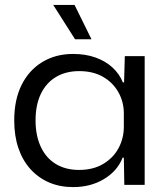

<svg xmlns="http://www.w3.org/2000/svg" viewBox="-20 -754 678 783"><path d="M278 9Q224 9 180 -10Q136 -29 104 -64.5Q72 -100 55 -150Q38 -200 38 -263Q38 -347 68 -407.5Q98 -468 152.5 -501Q207 -534 278 -534Q329 -534 369.5 -519.5Q410 -505 438.5 -479Q467 -453 481 -418H486L489 -525H570V0H487L485 -111H480Q459 -57 404.5 -24Q350 9 278 9ZM302 -61Q360 -61 401 -85.5Q442 -110 463.5 -150Q485 -190 485 -237V-292Q485 -338 463 -377.5Q441 -417 400.5 -440.5Q360 -464 303 -464Q249 -464 209 -440.5Q169 -417 147 -372Q125 -327 125 -263Q125 -201 146.5 -155Q168 -109 208 -85Q248 -61 302 -61ZM286 -594 197 -734H284L353 -594Z"/></svg>

Font: Mona Sans SemiExpanded
Style: Regular
Weight: 400
Width: 6
Designer: Deni Anggara
Foundry: GitHub
Version: Version 2.000